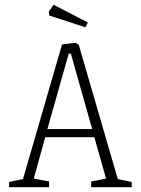

<svg xmlns="http://www.w3.org/2000/svg" viewBox="-20 -782 588 802"><path d="M18 -22 76 -34 239 -596Q251 -598 268 -600Q285 -602 294 -603Q297 -603 309 -595L472 -34L530 -22V0H361V-24L423 -36L374 -209H169L121 -36L185 -24V0H18ZM365 -243 276 -558H267L178 -243ZM186 -717 184 -734 204 -762 347 -688 337 -668Z"/></svg>

Font: Grenze ExtraLight
Style: Regular
Weight: 275
Designer: Renata Polastri
Foundry: Omnibus-Type
Version: Version 1.002; ttfautohint (v1.8)